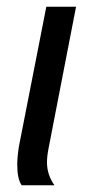

<svg xmlns="http://www.w3.org/2000/svg" viewBox="-20 -548 262 568"><path d="M119 -68Q119 -31 141 0H44Q31 -19 31 -61Q31 -83 36 -115L117 -528H205L124 -111Q119 -86 119 -68Z"/></svg>

Font: Libra Sans
Style: Italic
Weight: 400
Italic angle: -12°
Foundry: Context Ltd
Version: Version 1.002